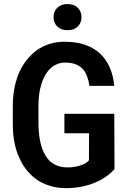

<svg xmlns="http://www.w3.org/2000/svg" viewBox="-20 -929 640 958"><path d="M551.3 -85 550.3 -361.3H301.3V-264.2H424.3L423.8 -128.9Q417 -120.6 405.3 -114Q393.6 -107.4 378.9 -103Q363.8 -98.1 347.2 -95.7Q330.6 -93.3 314 -93.8Q286.6 -94.2 264.9 -102.8Q243.2 -111.3 226.6 -127.4Q215.3 -138.7 206.5 -153.3Q197.8 -168 191.4 -185.1Q182.1 -210 177.2 -241Q172.4 -272 171.9 -308.1V-402.8Q171.9 -432.6 175.5 -459.5Q179.2 -486.3 186.5 -508.8Q194.8 -536.6 208 -558.1Q221.2 -579.6 238.3 -593.3Q252 -604.5 268.8 -610.6Q285.6 -616.7 304.7 -616.7Q335 -616.7 356.7 -608.6Q378.4 -600.6 393.1 -584.5Q406.2 -569.8 414.3 -548.6Q422.4 -527.3 426.3 -500.5H550.3Q545.4 -551.3 527.6 -592.3Q509.8 -633.3 479 -662.1Q448.2 -690.4 404.1 -705.6Q359.9 -720.7 302.2 -720.7Q261.7 -720.7 226.3 -709.5Q190.9 -698.2 161.6 -676.8Q135.3 -657.2 114.3 -630.9Q93.3 -604.5 77.6 -571.8Q61.5 -535.6 52.7 -492.9Q43.9 -450.2 43.9 -401.9V-308.1Q43.9 -257.8 53 -213.6Q62 -169.4 80.1 -133.3Q95.7 -100.1 118.7 -73.5Q141.6 -46.9 170.4 -28.3Q199.2 -10.3 234.1 -0.2Q269 9.8 309.1 9.8Q353.5 9.8 392.8 1.2Q432.1 -7.3 464.4 -22.5Q493.2 -35.6 515.1 -52Q537.1 -68.4 551.3 -85ZM247.1 -843.3Q247.1 -815.4 265.6 -796.9Q284.2 -778.3 316.9 -778.3Q349.6 -778.3 368.2 -796.9Q386.7 -815.4 386.7 -843.3Q386.7 -871.6 368.2 -890.1Q349.6 -908.7 316.9 -908.7Q284.2 -908.7 265.6 -890.1Q247.1 -871.6 247.1 -843.3Z"/></svg>

Font: Roboto Mono SemiBold
Style: Regular
Weight: 600
Monospace: yes
Designer: Google
Version: Version 3.000